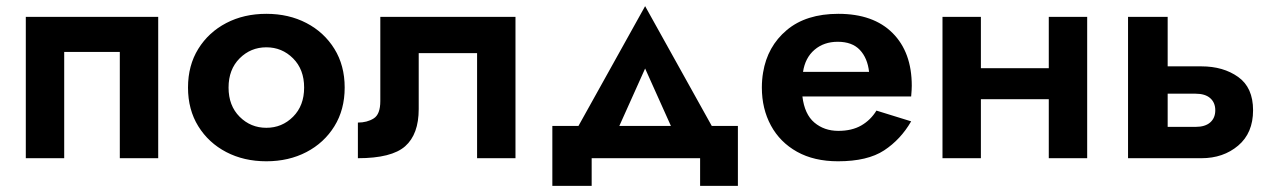

<svg xmlns="http://www.w3.org/2000/svg" viewBox="-20 -515 4149 625"><path d="M495 -460V0H370V-346H189V0H64V-460Z M592 -230Q592 -302 625.5 -356Q659 -410 716.5 -440Q774 -470 847 -470Q920 -470 977.5 -440Q1035 -410 1068.5 -356Q1102 -302 1102 -230Q1102 -158 1068.5 -104Q1035 -50 977.5 -20Q920 10 847 10Q774 10 716.5 -20Q659 -50 625.5 -104Q592 -158 592 -230ZM724 -230Q724 -171 760 -135Q796 -99 847 -99Q898 -99 934 -135Q970 -171 970 -230Q970 -289 934 -325Q898 -361 847 -361Q796 -361 760 -325Q724 -289 724 -230Z M1658 -460V0H1533V-342H1343V-160Q1343 -78 1299 -39Q1255 0 1145 0V-116Q1175 -116 1196.5 -129.5Q1218 -143 1218 -186V-460Z M2259 0H1906V90H1778V-105H1863L2080 -495L2297 -105H2382V90H2259ZM2080 -292 1996 -105H2164Z M2946 -120Q2912 -61 2858 -25.5Q2804 10 2708 10Q2630 10 2574.5 -21Q2519 -52 2489.5 -106.5Q2460 -161 2460 -230Q2460 -243 2461 -255Q2462 -267 2464 -279Q2478 -364 2541 -417Q2604 -470 2709 -470Q2823 -470 2885.5 -407.5Q2948 -345 2948 -236Q2948 -230 2947.5 -221Q2947 -212 2946 -201H2592Q2599 -143 2631 -116Q2663 -89 2709 -89Q2753 -89 2783.5 -106.5Q2814 -124 2833 -155ZM2707 -379Q2662 -379 2631.5 -353Q2601 -327 2594 -281H2809Q2804 -326 2779 -352.5Q2754 -379 2707 -379Z M3048 -460H3173V-293H3394V-460H3519V0H3394V-192H3173V0H3048Z M3652 -460H3781V-299H3891Q3962 -299 4010.5 -264.5Q4059 -230 4059 -156Q4059 -82 4010.5 -41Q3962 0 3891 0H3652ZM3872 -210H3781V-102H3872Q3903 -102 3919.5 -116.5Q3936 -131 3936 -156Q3936 -181 3919.5 -195.5Q3903 -210 3872 -210Z"/></svg>

Font: Jost* Semi
Style: Regular
Weight: 600
Version: Version 3.7